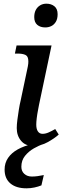

<svg xmlns="http://www.w3.org/2000/svg" viewBox="-20 -783 354 1043"><path d="M161 10Q118 10 94.5 -18Q71 -46 71 -87Q71 -106 74.5 -133Q78 -160 82.5 -188Q87 -216 92 -236L131 -421Q133 -430 133.5 -437.5Q134 -445 134 -450Q134 -477 118.5 -484.5Q103 -492 75 -492H61L70 -536H260L192 -214Q190 -202 186 -182Q182 -162 179.5 -141Q177 -120 177 -106Q177 -82 186 -69Q195 -56 211 -56Q227 -56 244 -63.5Q261 -71 280 -82L299 -52Q277 -32 239.5 -11Q202 10 161 10ZM226 -634Q199 -634 182.5 -648Q166 -662 166 -690Q166 -713 174.5 -729Q183 -745 198 -754Q213 -763 232 -763Q258 -763 275.5 -749Q293 -735 293 -706Q293 -680 283 -664Q273 -648 258 -641Q243 -634 226 -634ZM124 240Q68 240 36.5 213.5Q5 187 5 138Q5 102 24 74.5Q43 47 76.5 28.5Q110 10 154 0H215Q192 7 164 23Q136 39 116 63.5Q96 88 96 123Q96 147 112 161.5Q128 176 153 176Q167 176 183 174Q199 172 218 168L205 224Q188 231 167 235.5Q146 240 124 240Z"/></svg>

Font: ET Text
Style: Italic
Weight: 470
Italic angle: -12°
Designer: Monotype Design Team
Foundry: Monotype Imaging Inc.
Version: Version 2.009